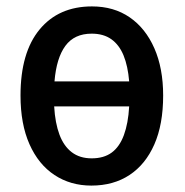

<svg xmlns="http://www.w3.org/2000/svg" viewBox="-20 -569 577 599"><path d="M489 -271Q489 -181 461.5 -118.5Q434 -56 384 -23Q334 10 265 10Q200 10 150 -23Q100 -56 72 -119Q44 -182 44 -271Q44 -405 103.5 -477Q163 -549 267 -549Q335 -549 384.5 -515Q434 -481 461.5 -418.5Q489 -356 489 -271ZM266 -75Q304 -75 328.5 -93Q353 -111 366.5 -147.5Q380 -184 383 -237H149Q152 -185 165.5 -149Q179 -113 204 -94Q229 -75 266 -75ZM266 -464Q212 -464 184 -426Q156 -388 150 -315H383Q379 -363 365.5 -396Q352 -429 327.5 -446.5Q303 -464 266 -464Z"/></svg>

Font: Noto Sans Display SemiCondensed Medium
Style: Regular
Weight: 500
Width: 4
Designer: Monotype Design Team
Foundry: Monotype Imaging Inc.
Version: Version 2.003